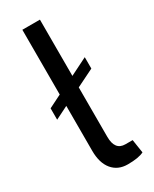

<svg xmlns="http://www.w3.org/2000/svg" viewBox="-186 -748 644 804"><g transform="rotate(-30 135.5 -345.5)"><path d="M246 -69 256 -4Q231 9 178 9Q131 9 104 -23.5Q77 -56 77 -115V-332L15 -301V-356L77 -387V-700H162V-428L246 -470V-415L161 -373V-134Q161 -69 211 -69Z"/></g></svg>

Font: exo2condensed_r
Style: Regular
Weight: 400
Width: 3
Designer: Natanael Gama
Version: Version 1.001;PS 001.001;hotconv 1.0.70;makeotf.lib2.5.58329